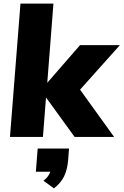

<svg xmlns="http://www.w3.org/2000/svg" viewBox="-20 -756 682 1060"><path d="M422 -261 610 0H392L234 -218L217 0H35L93 -736H275L241 -299L422 -507H642ZM361 64 356 131Q351 182 334 217.5Q317 253 278 284L220 242Q249 219 258 192H178L188 64Z"/></svg>

Font: Muli Black
Style: Italic
Weight: 900
Italic angle: -4.541°
Designer: Vernon Adams
Foundry: Vernon Adams
Version: Version 2.001